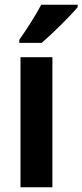

<svg xmlns="http://www.w3.org/2000/svg" viewBox="-20 -786 346 806"><path d="M306 -756V-766H153C129 -721 95 -667 61 -619V-606H155C203 -647 276 -720 306 -756ZM200 0V-546H66V0Z"/></svg>

Font: Noto Sans Telugu Condensed
Style: Bold
Weight: 700
Width: 3
Designer: Jelle Bosma - Monotype Design Team
Foundry: Monotype Imaging Inc.
Version: Version 2.005